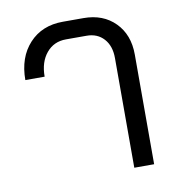

<svg xmlns="http://www.w3.org/2000/svg" viewBox="-68 -622 652 686"><g transform="rotate(-10 258.5 -279.0)"><path d="M365 -398Q365 -442 341.5 -468Q318 -494 279 -494H204Q160 -494 133 -461.5Q106 -429 106 -376H36Q36 -458 82 -508Q128 -558 204 -558H279Q350 -558 393.5 -514Q437 -470 437 -398V0H365Z"/></g></svg>

Font: Bai Jamjuree
Style: Regular
Weight: 400
Designer: Katatrad Aksorn Co.,Ltd.
Foundry: Cadson Demak Co.,Ltd.
Version: Version 1.000; ttfautohint (v1.6)